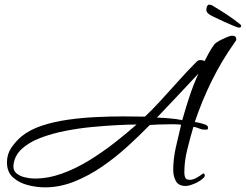

<svg xmlns="http://www.w3.org/2000/svg" viewBox="-20 -751 1060 828"><path d="M173 57Q139 57 101 47.5Q63 38 36.5 14.5Q10 -9 10 -51Q10 -86 29 -114Q48 -142 73 -163Q109 -192 160.5 -209Q212 -226 271.5 -234.5Q331 -243 392.5 -246Q454 -249 509 -249Q535 -249 559.5 -248.5Q584 -248 605 -248Q633 -274 670 -314Q707 -354 747.5 -399.5Q788 -445 828 -485Q835 -492 844 -492Q849 -492 853.5 -491Q858 -490 862 -487Q871 -505 881.5 -524Q892 -543 904 -559Q909 -566 924.5 -574.5Q940 -583 956.5 -590Q973 -597 981 -597Q999 -597 999 -582Q999 -578 996.5 -574Q994 -570 992 -568Q936 -489 893.5 -403Q851 -317 820 -225Q827 -224 840.5 -221Q854 -218 865.5 -213.5Q877 -209 877 -201Q877 -192 872 -192Q867 -192 859 -192Q850 -192 837.5 -197.5Q825 -203 814 -204Q801 -160 788 -108Q775 -56 775 -9Q775 11 781 18.5Q787 26 806 24Q817 22 830 14.5Q843 7 853 -1Q857 -3 857 -3Q863 -3 863 6Q863 11 860 14Q843 31 818.5 41Q794 51 781 51Q750 51 738.5 30Q727 9 727 -18Q727 -65 738.5 -116.5Q750 -168 761 -213Q749 -215 736 -215Q723 -215 709 -215Q684 -215 661.5 -214Q639 -213 626 -212Q582 -167 530.5 -120Q479 -73 421 -33Q363 7 300.5 32Q238 57 173 57ZM766 -233Q780 -283 797 -334.5Q814 -386 836 -434Q793 -388 747 -339Q701 -290 657 -244Q683 -243 712 -240.5Q741 -238 766 -233ZM129 19Q188 19 247.5 -2.5Q307 -24 364 -59Q421 -94 473 -134.5Q525 -175 569 -214Q538 -214 488 -211.5Q438 -209 379 -203.5Q320 -198 261.5 -186.5Q203 -175 153.5 -156Q104 -137 73 -108Q42 -79 38 -38Q36 -16 51 -3.5Q66 9 88.5 14Q111 19 129 19ZM1012 -632Q1008 -631 988.5 -639Q969 -647 945 -658Q921 -669 902.5 -678Q884 -687 881 -690Q878 -692 874.5 -696Q871 -700 870 -706V-710Q870 -718 873 -724Q876 -730 880 -731Q884 -731 889 -730Q894 -729 901 -724Q933 -705 961.5 -686Q990 -667 1015 -647Q1018 -645 1020 -640Q1020 -632 1012 -632Z"/></svg>

Font: Corinthia
Style: Bold
Weight: 700
Designer: Robert E. Leuschke
Foundry: Robert E. Leuschke
Version: Version 1.013; ttfautohint (v1.8.3)